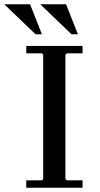

<svg xmlns="http://www.w3.org/2000/svg" viewBox="-61 -887 473 907"><path d="M329 -635H255L248 -629V-41L255 -35H329V0H63V-35H137L143 -41V-629L137 -635H63V-670H329ZM277 -725 129 -867H251L307 -725ZM107 -725 -41 -867H81L137 -725Z"/></svg>

Font: Brygada 1918 Medium
Style: Regular
Weight: 500
Designer: Mateusz Machalski | Borys Kosmynka | Przemek Hoffer
Foundry: NIEPODLEGLA 2018
Version: Version 3.006